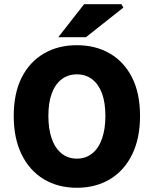

<svg xmlns="http://www.w3.org/2000/svg" viewBox="-20 -877 728 909"><path d="M344 12Q255 12 187.5 -28.5Q120 -69 82.5 -145.5Q45 -222 45 -328Q45 -435 82.5 -509.5Q120 -584 187.5 -623.5Q255 -663 344 -663Q433 -663 500.5 -623.5Q568 -584 605.5 -509.5Q643 -435 643 -328Q643 -222 605.5 -145.5Q568 -69 500.5 -28.5Q433 12 344 12ZM344 -126Q386 -126 416.5 -150.5Q447 -175 463 -220.5Q479 -266 479 -328Q479 -391 463 -434.5Q447 -478 416.5 -501.5Q386 -525 344 -525Q302 -525 271.5 -501.5Q241 -478 225 -434.5Q209 -391 209 -328Q209 -266 225 -220.5Q241 -175 271.5 -150.5Q302 -126 344 -126ZM256 -701 378 -857H555L564 -841L387 -701Z"/></svg>

Font: Source Sans 3 ExtraBold
Style: Regular
Weight: 800
Designer: Paul D. Hunt
Foundry: Adobe
Version: Version 3.052;hotconv 1.1.0;makeotfexe 2.6.0